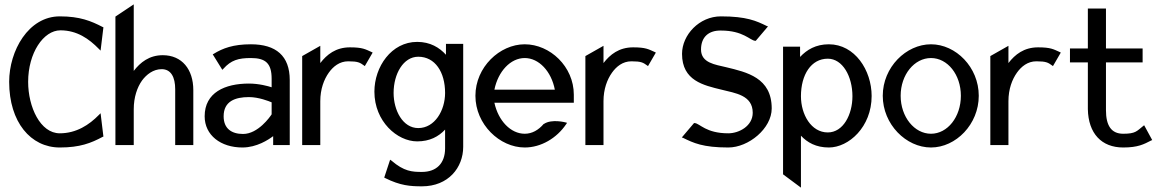

<svg xmlns="http://www.w3.org/2000/svg" viewBox="-20 -665 5322 880"><path d="M22 -290C22 -105 121 11 254 11C346 11 397 -9 451 -38L454 -39L441 -146L433 -138C389 -93 330 -54 254 -54C165 -54 109 -174 109 -290C109 -422 179 -526 257 -526C333 -526 388 -487 433 -441L441 -433L454 -540L451 -541C397 -569 346 -590 254 -590C110 -590 22 -432 22 -290Z M509 0H593V-164C593 -220 609 -265 631 -296C651 -323 682 -348 721 -348C764 -348 783 -311 783 -256V0H866V-252C866 -347 814 -412 726 -412C664 -412 623 -379 593 -340V-645L509 -589Z M918 -132C918 -45 992 11 1091 11C1157 11 1211 -25 1232 -41V0H1308V-298C1308 -409 1245 -462 1130 -462C1049 -462 1001 -444 959 -418L955 -416L999 -345L1004 -350C1039 -389 1072 -399 1130 -399C1197 -399 1225 -375 1225 -304V-265C1210 -270 1167 -282 1121 -282C1011 -282 918 -241 918 -132ZM1005 -132C1005 -201 1058 -220 1121 -220C1166 -220 1213 -201 1225 -196V-141C1218 -130 1163 -51 1094 -51C1041 -51 1005 -76 1005 -132Z M1365 0H1448V-201C1448 -257 1465 -301 1487 -332C1507 -360 1536 -384 1576 -384C1621 -384 1630 -378 1648 -365L1652 -362L1688 -424L1682 -427C1655 -439 1642 -448 1584 -448C1519 -448 1478 -415 1448 -376V-455L1365 -408Z M1696 -245C1696 -108 1801 -17 1892 -17C1950 -17 1990 -39 2020 -71V15C2020 84 1980 123 1914 123C1869 123 1832 121 1774 71L1768 67L1741 149L1745 151C1815 186 1861 189 1914 189C2035 189 2103 103 2103 8V-464H2024V-414C1994 -447 1952 -473 1892 -473C1774 -473 1696 -359 1696 -245ZM1784 -239C1784 -327 1829 -405 1897 -405C1974 -405 2020 -335 2020 -239C2020 -159 1973 -78 1897 -78C1826 -78 1784 -159 1784 -239Z M2159 -226C2159 -95 2270 11 2385 11C2460 11 2532 -32 2575 -96L2579 -102L2572 -104C2572 -104 2509 -121 2473 -97H2472C2448 -69 2419 -52 2385 -52C2321 -52 2264 -111 2246 -194H2610V-231C2610 -360 2501 -462 2385 -462C2270 -462 2159 -357 2159 -226ZM2246 -254C2263 -338 2320 -399 2385 -399C2450 -399 2507 -338 2523 -254Z M2663 0H2746V-201C2746 -257 2763 -301 2785 -332C2805 -360 2834 -384 2874 -384C2919 -384 2928 -378 2946 -365L2950 -362L2986 -424L2980 -427C2953 -439 2940 -448 2882 -448C2817 -448 2776 -415 2746 -376V-455L2663 -408Z M3105 -35 3111 -33C3158 -10 3201 11 3318 11C3411 11 3517 -76 3517 -168C3517 -309 3403 -334 3308 -357C3259 -369 3193 -376 3193 -438C3193 -497 3230 -526 3284 -525C3387 -525 3417 -480 3441 -478H3444L3500 -544L3494 -546C3447 -569 3402 -590 3284 -590C3185 -590 3106 -505 3106 -418C3106 -295 3205 -274 3287 -254C3350 -238 3430 -229 3430 -148C3430 -88 3368 -54 3318 -54C3215 -54 3188 -99 3164 -101H3161Z M3569 134 3651 195V-43C3680 -12 3720 11 3779 11C3870 11 3975 -83 3975 -225C3975 -343 3898 -462 3779 -462C3719 -462 3678 -437 3647 -404V-451H3569ZM3651 -224C3651 -323 3698 -396 3774 -396C3842 -396 3887 -315 3887 -224C3887 -140 3845 -58 3774 -58C3698 -58 3651 -140 3651 -224Z M4026 -226C4026 -95 4133 11 4247 11C4361 11 4466 -95 4466 -226C4466 -357 4361 -462 4247 -462C4133 -462 4026 -357 4026 -226ZM4108 -226C4108 -323 4171 -399 4247 -399C4323 -399 4384 -323 4384 -226C4384 -129 4323 -52 4247 -52C4171 -52 4108 -129 4108 -226Z M4519 0H4602V-201C4602 -257 4619 -301 4641 -332C4661 -360 4690 -384 4730 -384C4775 -384 4784 -378 4802 -365L4806 -362L4842 -424L4836 -427C4809 -439 4796 -448 4738 -448C4673 -448 4632 -415 4602 -376V-455L4519 -408Z M4884 -379H4966V-165C4968 -53 5029 11 5128 11C5196 11 5223 -4 5256 -21L5261 -23L5224 -91L5219 -87C5190 -64 5185 -52 5128 -52C5073 -52 5049 -90 5049 -160V-379H5217V-443H5049V-626H4966V-443H4884Z"/></svg>

Font: Charger Sport
Style: DfBdNrw
Weight: 400
Designer: Jasper
Foundry: Cannot Into Space Fonts
Version: Version 1.1